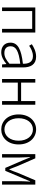

<svg xmlns="http://www.w3.org/2000/svg" viewBox="1222 -1809 600 3084"><g transform="rotate(90 1522.0 -267.0)"><path d="M100 0H158V-484H444V0H502V-534H100Z M820 13C889 13 952 -24 1005 -68H1009L1015 0H1063V-338C1063 -456 1018 -547 890 -547C804 -547 730 -505 690 -478L715 -435C753 -462 813 -496 883 -496C984 -496 1006 -414 1004 -335C770 -309 665 -252 665 -135C665 -35 734 13 820 13ZM832 -37C772 -37 723 -64 723 -138C723 -219 794 -269 1004 -292V-119C942 -65 891 -37 832 -37Z M1249 0H1307V-253H1603V0H1662V-534H1603V-306H1307V-534H1249Z M2059 13C2188 13 2300 -89 2300 -266C2300 -444 2188 -547 2059 -547C1930 -547 1818 -444 1818 -266C1818 -89 1930 13 2059 13ZM2059 -38C1954 -38 1879 -130 1879 -266C1879 -403 1954 -496 2059 -496C2164 -496 2240 -403 2240 -266C2240 -130 2164 -38 2059 -38Z M2456 0H2510V-288C2510 -331 2505 -397 2503 -450H2508C2523 -411 2539 -372 2555 -335L2677 -52H2724L2844 -335C2860 -372 2876 -410 2892 -450H2897C2894 -397 2890 -331 2890 -288V0H2945V-534H2876L2756 -252C2742 -207 2722 -162 2703 -117H2698C2682 -162 2663 -207 2646 -252L2523 -534H2456Z"/></g></svg>

Font: Noto Sans TC Light
Style: Regular
Weight: 300
Designer: Ryoko NISHIZUKA 西塚涼子 (kana, bopomofo & ideographs); Paul D. Hunt (Latin, Greek & Cyrillic); Sandoll Communications 산돌커뮤니
Foundry: Adobe
Version: Version 2.004;hotconv 1.0.118;makeotfexe 2.5.65603